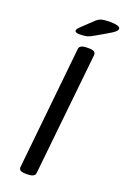

<svg xmlns="http://www.w3.org/2000/svg" viewBox="-165 -915 632 969"><g transform="rotate(20 151.5 -431.0)"><path d="M125 -752Q100 -752 100 -764Q100 -769 104.5 -774.5Q109 -780 113 -784L173 -841Q187 -855 203.5 -859.5Q220 -864 251 -864Q274 -864 288.5 -859.5Q303 -855 303 -847Q303 -838 293.5 -829.5Q284 -821 258 -806L201 -773Q179 -760 165 -756Q151 -752 125 -752ZM111 2Q89 2 81 -4Q73 -10 74 -21L142 -680Q144 -702 184 -702H192Q214 -702 222 -696.5Q230 -691 230 -680L161 -20Q159 2 119 2Z"/></g></svg>

Font: Asap
Style: Italic
Weight: 400
Italic angle: -6°
Designer: Pablo Cosgaya
Foundry: Omnibus-Type
Version: Version 3.001; ttfautohint (v1.8.3)